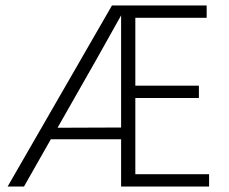

<svg xmlns="http://www.w3.org/2000/svg" viewBox="-20 -679 834 699"><path d="M67.4 0 165 -171.9H420.9V0H741.2V-44.9H472.7V-322.3H704.1V-367.2H472.7V-614.3H732.4V-659.2H387.7L7.8 0ZM330.1 -460.9Q365.2 -522.5 420.9 -623V-214.8L189.5 -213.9Z"/></svg>

Font: Yaldevi Colombo Light
Style: Regular
Weight: 300
Designer: Sol Matas, Denzil Rajitha, Kosala Senevirathne and Pathum Egodawatta
Foundry: Mooniak
Version: Version 1.020 ; ttfautohint (v1.6)